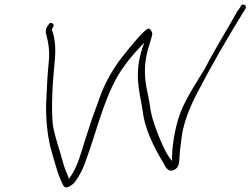

<svg xmlns="http://www.w3.org/2000/svg" viewBox="-20 -721 1092 837"><path d="M181 -573C191 -535 198 -500 192 -445C186 -390 184 -324 181 -267C180 -201 186 -140 199 -82C216 -24 231 40 255 86C259 93 264 96 267 96C281 96 298 83 307 72C331 39 344 10 359 -34C407 -167 442 -327 523 -435C544 -464 566 -490 590 -515L609 -535L601 -513C564 -399 587 -327 601 -245C610 -156 653 -77 693 -9C702 8 713 30 736 21C760 11 761 -7 763 -41C763 -58 767 -81 770 -108C776 -176 804 -245 834 -305C899 -431 972 -557 1040 -667L1050 -683C1060 -699 1035 -709 1029 -693L1019 -677H1018C1011 -667 1001 -647 984 -618C948 -555 906 -487 872 -420C833 -355 779 -277 757 -202C740 -144 731 -86 730 -40V-19L717 -36C701 -60 691 -83 678 -113C661 -154 640 -208 634 -257C628 -305 612 -351 612 -402C610 -439 618 -488 632 -528C637 -547 643 -564 644 -574C645 -578 636 -594 631 -596C614 -606 513 -472 496 -451C465 -406 433 -351 413 -291L379 -197C369 -167 360 -138 351 -111C333 -53 319 2 288 48L280 59L277 48C269 30 261 11 254 -15C241 -66 219 -121 210 -179C203 -258 209 -359 218 -448C224 -505 221 -548 208 -586H207C207 -589 206 -591 207 -594V-595L212 -604C221 -619 197 -628 192 -614V-613H191C182 -601 177 -590 181 -573ZM631 -525V-526ZM771 -111V-112Z"/></svg>

Font: Stray Cat
Style: LtExtObl
Weight: 300
Version: Version 1.0